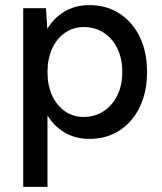

<svg xmlns="http://www.w3.org/2000/svg" viewBox="-20 -532 634 752"><path d="M71 200V-500H160L166 -408V200ZM330 12Q267 12 220.5 -21Q174 -54 149 -113Q124 -172 124 -250Q124 -329 149 -387.5Q174 -446 220.5 -479Q267 -512 330 -512Q397 -512 448 -479Q499 -446 527.5 -387.5Q556 -329 556 -250Q556 -172 527.5 -113Q499 -54 448 -21Q397 12 330 12ZM307 -74Q352 -74 386 -96.5Q420 -119 439.5 -158.5Q459 -198 459 -250Q459 -302 440 -341.5Q421 -381 387 -403.5Q353 -426 308 -426Q267 -426 234.5 -403.5Q202 -381 184 -341Q166 -301 166 -250Q166 -198 184 -158.5Q202 -119 234 -96.5Q266 -74 307 -74Z"/></svg>

Font: Figtree Light Medium
Style: Regular
Weight: 500
Version: Version 2.001;gftools[0.9.30]